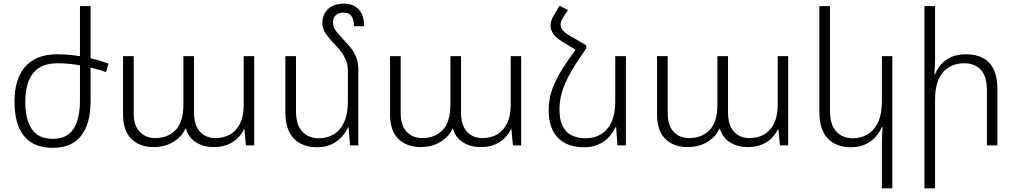

<svg xmlns="http://www.w3.org/2000/svg" viewBox="-20 -793 5542 1047"><path d="M294 -448Q204 -448 161 -394.5Q118 -341 118 -238Q118 -141 154 -88.5Q190 -36 267 -36Q346 -36 381 -90.5Q416 -145 416 -244V-760H474V-241Q474 -161 451.5 -104Q429 -47 383.5 -17Q338 13 267 13Q197 13 151 -16Q105 -45 82 -101.5Q59 -158 59 -239Q59 -321 85 -378.5Q111 -436 163 -466.5Q215 -497 294 -497Q340 -497 387 -491Q434 -485 480.5 -474Q527 -463 572 -446L558 -400Q498 -421 429 -434.5Q360 -448 294 -448Z M816 9Q743 9 697 -35Q651 -79 651 -169V-487H709V-178Q709 -107 742.5 -73.5Q776 -40 826 -40Q895 -40 937.5 -83.5Q980 -127 980 -222V-487H1038V-178Q1038 -131 1053.5 -100Q1069 -69 1095.5 -54.5Q1122 -40 1155 -40Q1199 -40 1233.5 -59Q1268 -78 1288.5 -118.5Q1309 -159 1309 -222V-487H1366V0H1321L1313 -88H1310Q1299 -64 1278 -42Q1257 -20 1224.5 -5.5Q1192 9 1145 9Q1091 9 1050 -16Q1009 -41 994 -91H991Q972 -48 926 -19.5Q880 9 816 9Z M1934 -413V0H1889L1881 -99H1878Q1866 -71 1843 -46Q1820 -21 1786.5 -5.5Q1753 10 1707 10Q1656 10 1617 -11Q1578 -32 1557 -74.5Q1536 -117 1536 -180V-487H1594V-189Q1594 -112 1628.5 -75.5Q1663 -39 1718 -39Q1764 -39 1800 -60.5Q1836 -82 1856.5 -126.5Q1877 -171 1877 -239V-410Q1877 -442 1862 -475Q1847 -508 1814 -542Q1786 -571 1769.5 -591.5Q1753 -612 1745.5 -630Q1738 -648 1738 -668Q1738 -698 1751.5 -722Q1765 -746 1791 -759.5Q1817 -773 1856 -773Q1891 -773 1915.5 -758.5Q1940 -744 1953 -716.5Q1966 -689 1966 -650H1910Q1910 -682 1898 -703Q1886 -724 1853 -724Q1824 -724 1810 -709Q1796 -694 1796 -672Q1796 -656 1800.5 -643.5Q1805 -631 1820 -614Q1835 -597 1864 -565Q1889 -540 1904.5 -516Q1920 -492 1927 -467Q1934 -442 1934 -413Z M2272 9Q2199 9 2153 -35Q2107 -79 2107 -169V-487H2165V-178Q2165 -107 2198.5 -73.5Q2232 -40 2282 -40Q2351 -40 2393.5 -83.5Q2436 -127 2436 -222V-487H2494V-178Q2494 -131 2509.5 -100Q2525 -69 2551.5 -54.5Q2578 -40 2611 -40Q2655 -40 2689.5 -59Q2724 -78 2744.5 -118.5Q2765 -159 2765 -222V-487H2822V0H2777L2769 -88H2766Q2755 -64 2734 -42Q2713 -20 2680.5 -5.5Q2648 9 2601 9Q2547 9 2506 -16Q2465 -41 2450 -91H2447Q2428 -48 2382 -19.5Q2336 9 2272 9Z M3121 -525 3177 -546V-529Q3134 -468 3105.5 -421Q3077 -374 3061 -336Q3045 -298 3038 -264Q3031 -230 3031 -195Q3031 -140 3048 -105.5Q3065 -71 3097.5 -55Q3130 -39 3175 -39Q3221 -39 3257.5 -61Q3294 -83 3314.5 -127.5Q3335 -172 3335 -239V-487H3393V0H3347L3340 -99H3336Q3324 -71 3301 -46Q3278 -21 3244.5 -5.5Q3211 10 3166 10Q3073 10 3022.5 -41.5Q2972 -93 2972 -192Q2972 -225 2978 -257.5Q2984 -290 3000 -328.5Q3016 -367 3045.5 -415Q3075 -463 3121 -525ZM3177 -546 3121 -520 3046 -566Q3015 -585 2998.5 -607Q2982 -629 2982 -653Q2982 -667 2987 -682Q2992 -697 3002 -712L3031 -762L3077 -738L3052 -700Q3044 -689 3040.5 -678.5Q3037 -668 3037 -659Q3037 -643 3048.5 -628.5Q3060 -614 3081 -602Z M3728 9Q3655 9 3609 -35Q3563 -79 3563 -169V-487H3621V-178Q3621 -107 3654.5 -73.5Q3688 -40 3738 -40Q3807 -40 3849.5 -83.5Q3892 -127 3892 -222V-487H3950V-178Q3950 -131 3965.5 -100Q3981 -69 4007.5 -54.5Q4034 -40 4067 -40Q4111 -40 4145.5 -59Q4180 -78 4200.5 -118.5Q4221 -159 4221 -222V-487H4278V0H4233L4225 -88H4222Q4211 -64 4190 -42Q4169 -20 4136.5 -5.5Q4104 9 4057 9Q4003 9 3962 -16Q3921 -41 3906 -91H3903Q3884 -48 3838 -19.5Q3792 9 3728 9Z M4846 234H4789V-1Q4789 -27 4790 -50.5Q4791 -74 4793 -99H4788Q4777 -71 4754 -46Q4731 -21 4698 -5.5Q4665 10 4619 10Q4568 10 4529 -11Q4490 -32 4469 -74.5Q4448 -117 4448 -180V-760H4506V-189Q4506 -112 4540.5 -75.5Q4575 -39 4630 -39Q4676 -39 4712 -61Q4748 -83 4768.5 -127.5Q4789 -172 4789 -239V-487H4846Z M5079 -760V-471Q5079 -449 5078 -430Q5077 -411 5075 -388H5079Q5091 -418 5112.5 -442.5Q5134 -467 5167.5 -482Q5201 -497 5248 -497Q5302 -497 5340.5 -476.5Q5379 -456 5399 -414Q5419 -372 5419 -307V0H5362V-298Q5362 -376 5329 -412Q5296 -448 5238 -448Q5166 -448 5122.5 -399Q5079 -350 5079 -249V234H5021V-760Z"/></svg>

Font: Noto Sans Armenian Light
Style: Regular
Weight: 300
Designer: Monotype Design Team
Foundry: Monotype Imaging Inc.
Version: Version 2.007